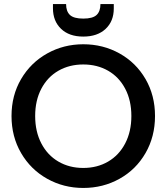

<svg xmlns="http://www.w3.org/2000/svg" viewBox="-20 -923 824 950"><path d="M37 -349Q37 -451 84.5 -532Q132 -613 213.5 -658.5Q295 -704 392 -704Q490 -704 571.5 -658.5Q653 -613 700 -532Q747 -451 747 -349Q747 -247 700 -165.5Q653 -84 571.5 -38.5Q490 7 392 7Q295 7 213.5 -38.5Q132 -84 84.5 -165.5Q37 -247 37 -349ZM630 -349Q630 -426 599.5 -484Q569 -542 515 -573Q461 -604 392 -604Q323 -604 269 -573Q215 -542 184.5 -484Q154 -426 154 -349Q154 -272 184.5 -213.5Q215 -155 269 -123.5Q323 -92 392 -92Q461 -92 515 -123.5Q569 -155 599.5 -213.5Q630 -272 630 -349ZM543 -881Q543 -818 502.5 -780Q462 -742 392 -742Q322 -742 282 -780.5Q242 -819 242 -882V-903H307Q307 -867 326 -849Q345 -831 392 -831Q439 -831 458 -849Q477 -867 477 -903H543Z"/></svg>

Font: Poppins-Tabular Medium
Style: Regular
Weight: 500
Designer: Ninad Kale (Devanagari), Jonny Pinhorn (Latin)
Foundry: Indian Type Foundry
Version: Version 4.004